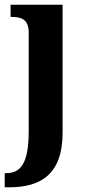

<svg xmlns="http://www.w3.org/2000/svg" viewBox="-28 -556 373 816"><path d="M-8 240H11C143 240 238 187 238 8V-536H17V-484H21C61 -484 94 -475 94 -418V1C94 138 60 180 -2 180H-8Z"/></svg>

Font: Noto Serif Bengali SemiCondensed
Style: Bold
Weight: 700
Width: 4
Designer: Juan Bruce, Universal Thirst, Indian Type Foundry and the Monotype Design Team.
Foundry: Monotype Imaging Inc.
Version: Version 2.003